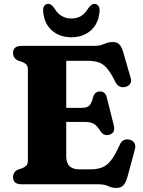

<svg xmlns="http://www.w3.org/2000/svg" viewBox="-20 -932 724 971"><path d="M46 -664Q46 -700 89.5 -700H456.5Q478.5 -700 493.2 -705Q508 -710 520.8 -714.8Q533.5 -719.5 549 -719.5Q572.5 -719.5 584.2 -706.8Q596 -694 604 -665.5L641 -537Q646 -520 638.2 -508.2Q630.5 -496.5 614.5 -492.5Q599 -488.5 585.2 -494.5Q571.5 -500.5 562.5 -519Q540.5 -564.5 520.5 -587.2Q500.5 -610 477.5 -617.2Q454.5 -624.5 424 -624.5H315V-386.5H391Q421 -386.5 432 -398Q443 -409.5 450.5 -439.5Q458.5 -469 484.5 -469.5Q512.5 -470 520 -439.5L555.5 -298Q564.5 -261 534.5 -251Q506.5 -242 488.5 -268Q470 -297 454 -306.2Q438 -315.5 402.5 -315.5H315V-140.5Q315 -75.5 381.5 -75.5H436Q470 -75.5 495 -84.8Q520 -94 541.2 -120.8Q562.5 -147.5 585.5 -199.5Q599.5 -232.5 634 -226Q651.5 -222.5 659.5 -209Q667.5 -195.5 662 -175.5L624 -35.5Q616 -8 604 5.2Q592 18.5 568 18.5Q546 18.5 527.5 9.2Q509 0 477 0H89.5Q46 0 46 -36Q46 -63.5 73 -75L94 -82Q106.5 -87 113.8 -95.2Q121 -103.5 121 -119.5V-580.5Q121 -596.5 113.8 -604.8Q106.5 -613 94 -618L73 -625Q46 -636.5 46 -664ZM341 -838.5Q370.5 -838.5 391 -851.8Q411.5 -865 427.5 -891.5Q442.5 -912.5 457 -912.5Q470.5 -912.5 477.8 -901.8Q485 -891 483.5 -873.5Q478.5 -813 439.5 -778.2Q400.5 -743.5 341 -743.5Q281.5 -743.5 242.2 -778.2Q203 -813 198.5 -873.5Q196.5 -891 203.5 -901.8Q210.5 -912.5 224.5 -912.5Q239 -912.5 254 -891.5Q285 -838.5 341 -838.5Z"/></svg>

Font: Fraunces 9pt S050
Style: Bold
Weight: 700
Version: Version 1.000; ttfautohint (v1.8.3)